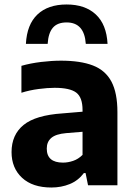

<svg xmlns="http://www.w3.org/2000/svg" viewBox="-20 -826 598 856"><path d="M209 10Q125 10 78.2 -33.5Q31.5 -77 31.5 -148Q31.5 -225 85 -268.8Q138.5 -312.5 259 -320.5L348 -328V-335.5Q348 -392 319.8 -413.2Q291.5 -434.5 223.5 -434.5Q192 -434.5 152 -429.2Q112 -424 75.5 -412.5V-532.5Q115.5 -544 163.2 -549.8Q211 -555.5 252 -555.5Q339 -555.5 394.5 -534Q450 -512.5 476.8 -462.2Q503.5 -412 503.5 -325.5V0H372.5L361.5 -54.5H354Q329 -21 291.2 -5.5Q253.5 10 209 10ZM188.5 -163.5Q188.5 -101 261 -101Q283 -101 306 -108.8Q329 -116.5 348 -135.5V-238.5L275 -232.5Q229 -228.5 208.8 -211.2Q188.5 -194 188.5 -163.5ZM95.5 -630.5Q100 -717 147 -761.5Q194 -806 277 -806Q359.5 -806 407.2 -761.5Q455 -717 459.5 -630.5H362.5Q356 -726 277 -726Q236 -726 215.8 -702.5Q195.5 -679 192.5 -630.5Z"/></svg>

Font: Encode Sans
Style: Bold
Weight: 700
Designer: Multiple Designers
Foundry: Impallari Type
Version: Version 3.002; ttfautohint (v1.8.3) -l 8 -r 50 -G 200 -x 14 